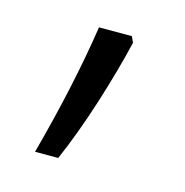

<svg xmlns="http://www.w3.org/2000/svg" viewBox="-52 -166 331 344"><g transform="rotate(15 113.0 6.5)"><path d="M159 -105Q146 -50 126 13Q106 76 83 129H40Q76 -4 93 -116H154Z"/></g></svg>

Font: Noto Sans Thai Looped Light
Style: Regular
Weight: 300
Designer: Sasikarn Vongin, Ben Mitchell
Foundry: The Fontpad Ltd
Version: Version 1.001; ttfautohint (v1.8.4.7-5d5b)